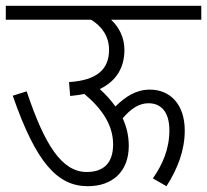

<svg xmlns="http://www.w3.org/2000/svg" viewBox="-20 -642 714 662"><path d="M0 -622V-574H294C332 -551 356 -516 356 -470C356 -402 313 -365 218 -359L222 -311C240 -313 256 -315 271 -318C333 -266 370 -210 370 -144C370 -72 329 -49 279 -49C192 -49 133 -145 72 -327L24 -312C104 -81 178 0 283 0C366 0 424 -49 424 -139C424 -175 416 -206 403 -234C431 -267 459 -286 492 -286C537 -286 564 -254 564 -193C564 -127 540 -74 507 -27L554 0C593 -61 617 -124 617 -192C617 -284 565 -333 497 -333C450 -333 414 -310 378 -275C362 -297 344 -317 324 -335C381 -362 409 -409 409 -470C409 -511 392 -547 363 -574H674V-622Z"/></svg>

Font: Noto Sans SemiCondensed Light
Style: Regular
Weight: 300
Width: 4
Designer: Monotype Design Team
Foundry: Monotype Imaging Inc.
Version: Version 2.013